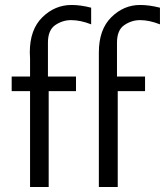

<svg xmlns="http://www.w3.org/2000/svg" viewBox="-20 -753 664 773"><path d="M27 -386V-445H101V-518Q101 -522 100.5 -530Q100 -538 100 -542Q100 -634 150.5 -683.5Q201 -733 268 -733Q305 -733 347 -722V-655Q304 -672 266 -672Q232 -672 202.5 -652Q173 -632 173 -581V-445H286V-386H176V0H101V-386ZM378 0V-542Q378 -634 428 -683.5Q478 -733 544 -733Q581 -733 624 -722V-655Q581 -672 544 -672Q510 -672 480.5 -652Q451 -632 451 -581V-445H564V-386H454V0Z"/></svg>

Font: CMU Sans Serif
Style: Medium
Weight: 500
Version: Version 0.7.0